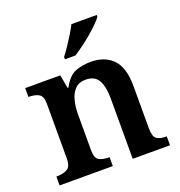

<svg xmlns="http://www.w3.org/2000/svg" viewBox="-137 -881 933 997"><g transform="rotate(-20 330.0 -383.0)"><path d="M23 0V-49H27Q60 -49 83 -61.5Q106 -74 106 -119V-421Q106 -463 85 -475Q64 -487 31 -487H28V-536H222L235 -462H240Q270 -518 308 -533Q346 -548 394 -548Q471 -548 515.5 -502Q560 -456 560 -354V-121Q560 -74 578 -61.5Q596 -49 629 -49H633V0H427V-334Q427 -399 407 -434.5Q387 -470 337 -470Q300 -470 278.5 -448Q257 -426 248 -390Q239 -354 239 -313V-115Q239 -72 259.5 -60.5Q280 -49 313 -49H317V0ZM273 -619Q288 -638 305.5 -664Q323 -690 339.5 -717Q356 -744 367 -766H507V-756Q498 -743 478 -723Q458 -703 432 -681Q406 -659 379.5 -639.5Q353 -620 331 -606H273Z"/></g></svg>

Font: Noto Serif Tibetan SemiBold
Style: Regular
Weight: 600
Designer: Monotype Design Team
Foundry: Monotype Imaging Inc.
Version: Version 2.103; ttfautohint (v1.8.4.7-5d5b)